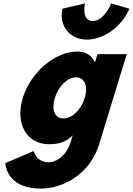

<svg xmlns="http://www.w3.org/2000/svg" viewBox="-20 -830 778 1125"><path d="M631.2 -810C631.2 -810 591.7 -707 523.2 -707C454.7 -707 478.1 -810 478.1 -810L345.4 -779C324.6 -672 392 -598 489.9 -598C585.4 -598 693.3 -672 738 -779ZM10.7 126C26.5 251 141.3 275 219.3 275C355.4 275 508.9 186 561.5 14L722.6 -513H551.3L537.3 -467H535.1C516.4 -506 483 -528 433.5 -528C301.6 -528 159.3 -406 113.5 -256C67.6 -106 135.6 15 267.5 15C318.5 15 365.3 5 405.8 -37L394.2 1C366.4 92 302.1 121 266.4 121C210.3 121 186.9 86 177.4 55ZM301.5 -256C323.2 -327 377.1 -377 425.9 -377C474 -377 498.1 -327 476.4 -256C455 -186 402.6 -136 352.3 -136C299.8 -136 280.1 -186 301.5 -256Z"/></svg>

Font: Hussar
Style: BdSuprConOblThree
Weight: 700
Foundry: Cannot Into Space Fonts
Version: Version 2.00